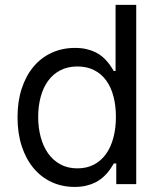

<svg xmlns="http://www.w3.org/2000/svg" viewBox="-20 -747 661 779"><path d="M282.7 11.4Q231.5 11.4 188.9 -8.5Q146.3 -28.4 115.8 -65.2Q85.2 -101.9 68.2 -154.1Q51.1 -206.3 51.1 -271.3Q51.1 -335.9 68.2 -387.8Q85.2 -439.6 115.9 -476.4Q146.7 -513.1 189.6 -532.8Q232.6 -552.6 284.1 -552.6Q310.7 -552.6 331.5 -547.6Q352.3 -542.6 368.3 -534.6Q384.2 -526.6 396 -516.3Q407.7 -506 416.4 -495.7Q425.1 -485.4 431.1 -475.7Q437.1 -465.9 441.8 -458.8H448.9V-727.3H532.7V0H451.7V-83.8H441.8Q437.1 -76.3 430.9 -66.4Q424.7 -56.5 415.7 -45.8Q406.6 -35.2 394.7 -25Q382.8 -14.9 366.7 -6.7Q350.5 1.4 329.7 6.4Q308.9 11.4 282.7 11.4ZM294 -63.9Q332 -63.9 361.2 -79.2Q390.3 -94.5 410 -122Q429.7 -149.5 440 -188Q450.3 -226.6 450.3 -272.7Q450.3 -318.5 440.3 -356.2Q430.4 -393.8 410.7 -420.8Q391 -447.8 361.7 -462.5Q332.4 -477.3 294 -477.3Q254.3 -477.3 224.3 -461.5Q194.2 -445.7 174.5 -418.1Q154.8 -390.6 144.9 -353.3Q134.9 -316.1 134.9 -272.7Q134.9 -229 145.1 -191.1Q155.2 -153.1 175.1 -124.8Q195 -96.6 224.8 -80.3Q254.6 -63.9 294 -63.9Z"/></svg>

Font: Fast_Sans
Style: Regular
Weight: 400
Designer: Rasmus Andersson
Foundry: rsms
Version: Version 3.018;git-588b23468